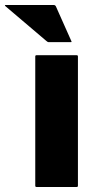

<svg xmlns="http://www.w3.org/2000/svg" viewBox="-96 -745 376 765"><path d="M214.5 -520V-5Q214.5 0 209.5 0H49.5Q44.5 0 44.5 -5V-520Q44.5 -525 49.5 -525H209.5Q214.5 -525 214.5 -520ZM186 -577H98.5Q93.5 -577 88.5 -582L-74 -720Q-79 -725 -74 -725H118.5Q123.5 -725 126.5 -720L188 -582Q191 -577 186 -577Z"/></svg>

Font: MFEK Sans
Style: Bold
Weight: 700
Designer: Owen Earl
Foundry: indestructible type*
Version: Version 0.001; ttfautohint (v1.8.4.7-5d5b)